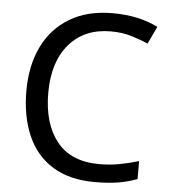

<svg xmlns="http://www.w3.org/2000/svg" viewBox="-52 -772 737 830"><g transform="rotate(5 316.0 -357.0)"><path d="M403 -645Q288 -645 222 -568Q156 -491 156 -357Q156 -224 217.5 -146.5Q279 -69 402 -69Q449 -69 491 -77Q533 -85 573 -97V-19Q533 -4 490.5 3Q448 10 389 10Q280 10 207 -35Q134 -80 97.5 -163Q61 -246 61 -358Q61 -466 100.5 -548.5Q140 -631 217 -677.5Q294 -724 404 -724Q517 -724 601 -682L565 -606Q532 -621 491.5 -633Q451 -645 403 -645Z"/></g></svg>

Font: Noto Sans Siddham
Style: Regular
Weight: 400
Designer: Monotype Design Team
Foundry: Monotype Imaging Inc.
Version: Version 2.004; ttfautohint (v1.8.4.7-5d5b)